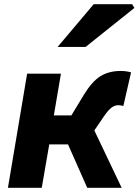

<svg xmlns="http://www.w3.org/2000/svg" viewBox="-20 -900 664 920"><path d="M110 -547H272L238 -347H322L382 -446Q421 -510 461.5 -535Q502 -560 558 -560Q586 -560 608 -553L571 -392Q557 -396 547 -396Q530 -396 514.5 -384.5Q499 -373 479 -344L432 -275L563 0H398L306 -208H216L180 0H18ZM429 -880H613L624 -862L390 -675H256Z"/></svg>

Font: Nebula Sans Bold
Style: Regular
Weight: 700
Italic angle: -9°
Designer: Paul D. Hunt for Adobe (as Source Sans)
Foundry: Nebula Entertainment & Broadcasting LLC
Version: Version 1.010